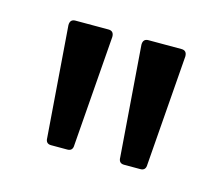

<svg xmlns="http://www.w3.org/2000/svg" viewBox="-51 -775 439 376"><g transform="rotate(15 168.5 -587.0)"><path d="M111 -463H78Q67 -463 67 -475L50 -699Q50 -711 61 -711H128Q139 -711 139 -699L122 -475Q122 -463 111 -463ZM259 -463H226Q215 -463 215 -475L198 -699Q198 -711 209 -711H276Q287 -711 287 -699L270 -475Q270 -463 259 -463Z"/></g></svg>

Font: Lustria
Style: Regular
Weight: 400
Designer: Matthew Desmond
Foundry: Matthew Desmond
Version: Version 001.001; ttfautohint (v1.6)